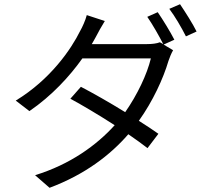

<svg xmlns="http://www.w3.org/2000/svg" viewBox="-20 -829 996 914"><path d="M681.1 -748.9C706 -713.1 737.9 -657 757.1 -619L741.1 -627.8C726.2 -621.8 703.8 -619 677.9 -619H416.9C424 -632.1 431.1 -642.8 437.1 -654.8C446 -672.9 464.1 -704.9 479 -729L393.1 -757.1C387.1 -733 371.8 -699.2 361.9 -682.2C318.9 -595.2 220.9 -451 55 -350.1L120 -300.1C226.9 -373.2 312.1 -466.3 372.2 -551.1H698.2C680 -475.1 633.9 -378.2 576 -295.1C501.1 -341.3 421.2 -386.7 365.1 -415.8L315 -359C369 -329.9 449.9 -282 525.9 -233C440 -137.8 313.9 -46.2 147 5L215.9 65C383.9 2.1 505 -90.9 590.9 -190C626.8 -165.1 659.1 -142 682.2 -123.9L734 -192.1C709.9 -209.2 677.9 -230.8 641 -253.9C708.1 -348 757.1 -454.9 782 -539.1C786.9 -554 795.8 -576 804 -589.8L758.9 -616.8L810 -639.9C790.1 -679 755 -735.8 730.8 -771ZM785.9 -786.9C812.9 -751.1 844.1 -697.8 865.1 -655.9L915.8 -679C898.8 -714.1 861.2 -773.1 837 -808.9Z"/></svg>

Font: Karasuma Gothic
Style: Regular
Weight: 400
Designer: Rasmus Andersson, Ryoko Nishizuka
Foundry: Genbu
Version: Version 1.00